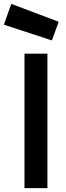

<svg xmlns="http://www.w3.org/2000/svg" viewBox="-51 -968 339 988"><path d="M75 0V-692H193V0ZM7 -948 251 -856 216 -760 -31 -841Z"/></svg>

Font: TitilliumText22L Rg
Style: Bold
Weight: 700
Designer: Campivisivi
Foundry: Campivisivi
Version: 1.000